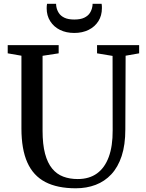

<svg xmlns="http://www.w3.org/2000/svg" viewBox="-20 -980 764 1008"><path d="M378 8.5Q281 8.5 217.8 -24.5Q154.5 -57.5 123.5 -127Q92.5 -196.5 92.5 -305.5V-687.5L20.5 -700V-743H288V-700L203.5 -687V-294Q203.5 -222 216.5 -173.2Q229.5 -124.5 253.8 -95Q278 -65.5 312 -52.8Q346 -40 388 -40Q448.5 -40 489.2 -69.5Q530 -99 551 -156Q572 -213 571.5 -296L571 -686.5L489.5 -700V-743H710.5V-700L639.5 -687.5L638 -301Q638 -219.5 618.8 -161Q599.5 -102.5 564.5 -65Q529.5 -27.5 482 -9.5Q434.5 8.5 378 8.5ZM370 -807Q327.5 -807 295 -823Q262.5 -839 243.8 -868.5Q225 -898 225 -936.5Q225 -943 225.5 -948.8Q226 -954.5 227 -960H274.5Q274.5 -957 274.8 -952.8Q275 -948.5 276 -944Q279 -927 288.8 -911.8Q298.5 -896.5 318.2 -887Q338 -877.5 370 -877.5Q402.5 -877.5 422.2 -887Q442 -896.5 451.8 -911.8Q461.5 -927 464.5 -944Q465.5 -948.5 465.8 -952.8Q466 -957 466 -960H513.5Q514.5 -954.5 514.8 -948.8Q515 -943 515 -937Q515 -898 496.5 -868.8Q478 -839.5 445.2 -823.2Q412.5 -807 370 -807Z"/></svg>

Font: Merriweather 48pt
Style: Regular
Weight: 400
Version: Version 2.100